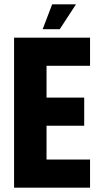

<svg xmlns="http://www.w3.org/2000/svg" viewBox="-20 -867 461 887"><path d="M221 -847H331L256 -732H177ZM45 -693H396V-563H195V-416H369V-286H195V-130H396V0H45Z"/></svg>

Font: Khand Black
Style: Regular
Weight: 900
Designer: Sanchit Sawaria and Jyotish Sonowal (Devanagari), Satya Rajpurohit (Latin)
Foundry: Indian Type Foundry
Version: Version 2.000;PS 1.0;hotconv 1.0.79;makeotf.lib2.5.61930